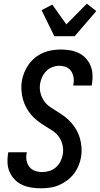

<svg xmlns="http://www.w3.org/2000/svg" viewBox="-20 -1011 541 1039"><path d="M201 8Q175 8 149.5 4Q124 0 101.5 -10Q79 -20 61.5 -37.5Q44 -55 33.5 -77Q23 -99 21 -125Q19 -151 23 -177L25 -187H125L124 -181Q120 -161 124 -141.5Q128 -122 139.5 -107.5Q151 -93 169.5 -86.5Q188 -80 209 -80Q228 -80 247.5 -86Q267 -92 283 -106Q299 -120 308 -139Q317 -158 320 -177Q324 -203 318 -227.5Q312 -252 298.5 -271Q285 -290 264.5 -303.5Q244 -317 223.5 -329.5Q203 -342 184 -356.5Q165 -371 149.5 -389Q134 -407 122.5 -428Q111 -449 104.5 -472.5Q98 -496 96 -521.5Q94 -547 98 -572Q102 -596 111.5 -619Q121 -642 135.5 -662.5Q150 -683 170 -699Q190 -715 213 -725Q236 -735 260.5 -739Q285 -743 308 -743Q334 -743 358.5 -739Q383 -735 405 -724.5Q427 -714 443.5 -696.5Q460 -679 469.5 -656.5Q479 -634 480.5 -609Q482 -584 478 -558L476 -548H376L377 -554Q381 -573 378 -592Q375 -611 365 -626Q355 -641 337.5 -648Q320 -655 300 -655Q282 -655 263.5 -648Q245 -641 231 -627Q217 -613 208.5 -595Q200 -577 197 -558Q193 -533 199 -508.5Q205 -484 218.5 -464.5Q232 -445 252 -431.5Q272 -418 292.5 -405.5Q313 -393 332 -378.5Q351 -364 366.5 -346Q382 -328 394 -307Q406 -286 412.5 -262.5Q419 -239 421 -214Q423 -189 419 -163Q415 -139 405.5 -115.5Q396 -92 380 -71Q364 -50 343 -34.5Q322 -19 298.5 -9Q275 1 250 4.5Q225 8 201 8ZM274 -815 205 -956 263 -986 339 -879 450 -991 501 -951 384 -815Z"/></svg>

Font: Iosevka Term Curly Semibold
Style: Italic
Weight: 600
Italic angle: -9°
Designer: Belleve Invis
Foundry: Belleve Invis
Version: Version 32.3.0